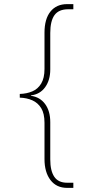

<svg xmlns="http://www.w3.org/2000/svg" viewBox="-20 -780 450 932"><path d="M306 132Q254 132 225 94Q196 56 196 -8V-184Q196 -229 180 -255Q164 -281 137 -293Q110 -305 76 -306V-324Q110 -325 137 -336.5Q164 -348 180 -374.5Q196 -401 196 -445V-621Q196 -688 225 -724Q254 -760 306 -760H336V-735H311Q265 -735 244.5 -706.5Q224 -678 224 -620V-443Q224 -391 199 -356.5Q174 -322 130 -317V-315Q174 -309 199 -275Q224 -241 224 -187V-6Q224 49 243.5 78Q263 107 306 107H336V132Z"/></svg>

Font: Noto Serif Kannada Thin
Style: Regular
Weight: 250
Version: Version 2.003